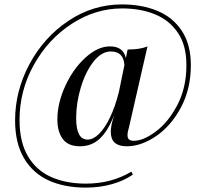

<svg xmlns="http://www.w3.org/2000/svg" viewBox="-20 -688 918 869"><path d="M481.4 -90.8Q481.4 -106.9 484.9 -123Q488.3 -139.2 491.9 -150.6Q495.6 -162.1 496.6 -166V-167Q468.3 -94.2 431.2 -60.1Q394 -25.9 342.3 -25.9Q288.6 -25.9 264.2 -58.8Q239.7 -91.8 239.7 -147Q239.7 -221.2 275.4 -298.8Q311 -376.5 366.7 -427.2Q422.4 -478 477.5 -478Q538.6 -478 549.8 -424.8L557.6 -463.9Q614.7 -463.9 647.5 -478L563.5 -110.8Q557.1 -90.3 557.1 -76.7Q557.1 -62.5 564.2 -56.6Q571.3 -50.8 586.4 -50.8Q628.9 -50.8 685.5 -93Q742.2 -135.3 783 -213.4Q823.7 -291.5 823.7 -394Q823.7 -482.9 784.9 -540Q746.1 -597.2 680.7 -623.5Q615.2 -649.9 532.7 -649.9Q412.1 -649.9 304.9 -580.3Q197.8 -510.7 133.1 -394.3Q68.4 -277.8 68.4 -145Q68.4 -45.4 106.4 19Q144.5 83.5 211.9 113.3Q279.3 143.1 368.7 143.1Q483.9 143.1 574.7 88.9L581.5 102.1Q543 129.4 487.5 145.3Q432.1 161.1 367.7 161.1Q272 161.1 200.4 128.7Q128.9 96.2 88.6 28.1Q48.3 -40 48.3 -143.1Q48.3 -276.4 113.5 -397.9Q178.7 -519.5 289.8 -593.8Q400.9 -668 531.7 -668Q622.1 -668 692.1 -638.9Q762.2 -609.9 803 -548.3Q843.8 -486.8 843.8 -393.1Q843.8 -286.1 799.3 -202.4Q754.9 -118.7 687 -72.3Q619.1 -25.9 553.7 -25.9Q481.4 -25.9 481.4 -90.8ZM518.1 -271.5 543 -393.1Q539.6 -455.1 481.4 -455.1Q439.9 -455.1 403.8 -409.7Q367.7 -364.3 346.2 -293.7Q324.7 -223.1 324.7 -152.8Q324.7 -56.2 376.5 -56.2Q401.9 -56.2 428.2 -82Q454.6 -107.9 478 -156.7Q501.5 -205.6 518.1 -271.5Z"/></svg>

Font: TypoPRO Playfair Display
Style: Regular
Weight: 400
Designer: Claus Eggers Sørensen
Foundry: Claus Eggers Sørensen
Version: Version 1.004;PS 001.004;hotconv 1.0.70;makeotf.lib2.5.58329